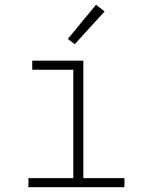

<svg xmlns="http://www.w3.org/2000/svg" viewBox="-20 -784 640 804"><path d="M99 0V-38H287V-492H115V-530H329V-38H501V0ZM293 -599 264 -621 382 -764 418 -736Z"/></svg>

Font: Iosevka Curly Slab XLtEx
Style: Regular
Weight: 200
Width: 7
Monospace: yes
Designer: Belleve Invis
Foundry: Belleve Invis
Version: Version 11.1.0; ttfautohint (v1.8.3)